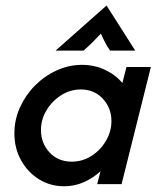

<svg xmlns="http://www.w3.org/2000/svg" viewBox="-20 -655 561 683"><path d="M208.3 7.6Q159 7.6 119.1 -17Q79.2 -41.7 55.2 -84.4Q31.2 -127.1 31.2 -180.6Q31.2 -229.2 51 -272.9Q70.8 -316.7 104.5 -350.7Q138.2 -384.7 181.6 -404.5Q225 -424.3 272.2 -424.3Q315.3 -424.3 352.8 -406.9Q390.3 -389.6 415.3 -359.7L429.9 -416.7H516.7L412.5 0H325.7L337.5 -45.8Q311.1 -21.5 278.1 -6.9Q245.1 7.6 208.3 7.6ZM235.4 -79.9Q272.9 -79.9 304.9 -100Q336.8 -120.1 356.6 -153.5Q376.4 -186.8 376.4 -224.3Q376.4 -270.8 345.8 -303.8Q315.3 -336.8 267.4 -336.8Q229.9 -336.8 197.6 -316.3Q165.3 -295.8 145.5 -262.8Q125.7 -229.9 125.7 -192.4Q125.7 -145.8 156.2 -112.8Q186.8 -79.9 235.4 -79.9ZM177.8 -475 359 -635.4 461.1 -475H371.5Q361.8 -488.9 354.5 -502.8Q347.2 -516.7 338.9 -535.4Q321.5 -516.7 307.3 -502.8Q293.1 -488.9 277.1 -475Z"/></svg>

Font: Afacad Medium
Style: Italic
Weight: 500
Italic angle: -14°
Designer: Kristian Moeller
Foundry: Dicotype
Version: Version 1.000; ttfautohint (v1.8.4.7-5d5b)